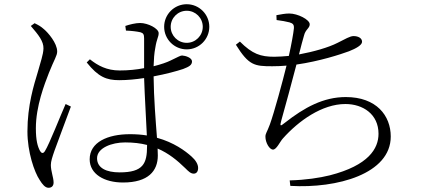

<svg xmlns="http://www.w3.org/2000/svg" viewBox="-20 -842 2040 910"><path d="M758 -715C758 -656 806 -608 865 -608C924 -608 972 -656 972 -715C972 -774 924 -822 865 -822C806 -822 758 -774 758 -715ZM789 -715C789 -757 823 -791 865 -791C907 -791 941 -757 941 -715C941 -673 907 -639 865 -639C823 -639 789 -673 789 -715ZM126 -719C163 -676 187 -646 186 -612C185 -582 172 -548 159 -500C141 -440 110 -344 110 -219C110 -121 143 -26 168 11C181 32 194 48 210 48C226 48 234 38 234 23C234 0 221 -31 221 -60C221 -77 228 -98 238 -127C251 -164 297 -285 316 -337L291 -349C268 -298 214 -159 193 -126C185 -113 177 -115 170 -126C158 -148 150 -177 150 -234C150 -339 191 -443 212 -497C237 -560 251 -578 251 -598C251 -638 207 -688 189 -703C172 -718 164 -722 144 -732ZM677 -155V-150C677 -67 659 -25 547 -25C485 -25 440 -45 440 -92C440 -141 510 -167 573 -167C612 -167 646 -163 677 -155ZM577 -697C604 -696 628 -693 646 -689C659 -685 663 -679 663 -660V-519C628 -512 588 -508 547 -508C486 -508 444 -531 406 -561L391 -546C446 -477 485 -462 545 -462C583 -462 624 -466 663 -472C666 -381 673 -271 676 -200C651 -204 625 -206 596 -206C490 -206 405 -168 405 -87C405 -17 474 23 563 23C683 23 728 -32 728 -105L727 -138C780 -115 820 -82 858 -45C873 -30 884 -19 898 -19C912 -19 919 -30 919 -46C919 -64 907 -83 888 -100C858 -127 804 -167 724 -189C718 -268 709 -376 708 -480C767 -491 818 -505 848 -515C877 -526 890 -534 890 -551C890 -568 860 -578 843 -579C834 -579 823 -571 788 -555C772 -547 744 -537 708 -528C709 -561 711 -590 716 -615C723 -660 732 -666 732 -685C732 -707 681 -733 644 -733C623 -733 594 -726 574 -719Z M1291 -747C1316 -744 1336 -740 1352 -736C1368 -731 1374 -726 1373 -708C1371 -686 1361 -630 1349 -577C1325 -575 1302 -573 1280 -573C1215 -573 1176 -586 1117 -645L1098 -630C1159 -532 1186 -528 1270 -528C1293 -528 1316 -529 1338 -531C1319 -454 1280 -310 1259 -252C1245 -214 1238 -210 1238 -194C1238 -166 1257 -133 1274 -133C1291 -133 1307 -171 1321 -186C1395 -269 1506 -349 1617 -349C1700 -349 1774 -301 1774 -208C1774 -138 1727 -58 1543 -11C1494 1 1430 11 1353 13L1356 39C1578 52 1832 -18 1832 -195C1832 -294 1764 -382 1619 -382C1513 -382 1423 -333 1330 -260C1306 -240 1307 -246 1313 -270C1330 -331 1365 -458 1385 -536C1496 -552 1593 -584 1634 -599C1667 -612 1696 -628 1696 -644C1696 -663 1675 -671 1656 -671C1638 -671 1617 -657 1580 -639C1537 -617 1467 -597 1397 -584C1407 -623 1414 -651 1421 -674C1428 -703 1448 -708 1448 -727C1448 -749 1391 -778 1351 -778C1332 -778 1311 -774 1290 -770Z"/></svg>

Font: Noto Serif KR Light
Style: Regular
Weight: 300
Designer: Ryoko NISHIZUKA 西塚涼子 (kana & ideographs); Frank Grießhammer (Latin, Greek & Cyrillic); Wenlong ZHANG 张文龙 (bopomofo); San
Foundry: Adobe
Version: Version 2.001;hotconv 1.1.0;makeotfexe 2.6.0